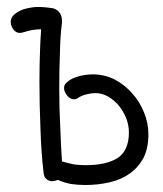

<svg xmlns="http://www.w3.org/2000/svg" viewBox="-20 -528 465 549"><path d="M357.4 -261.7Q335.9 -286.1 307.6 -300.8Q278.3 -315.4 245.1 -315.4Q235.4 -315.4 221.7 -313.5Q208 -311.5 195.3 -306.6Q181.6 -301.8 172.9 -293.9Q163.1 -287.1 163.1 -276.4Q163.1 -265.6 171.9 -254.9Q180.7 -244.1 191.4 -244.1Q197.3 -244.1 200.2 -246.1Q210.9 -253.9 225.6 -257.8Q240.2 -261.7 253.9 -261.7Q271.5 -261.7 289.1 -252Q305.7 -242.2 319.3 -226.6Q332 -210.9 340.8 -190.4Q348.6 -169.9 348.6 -149.4Q348.6 -97.7 316.4 -76.2Q283.2 -55.7 225.6 -55.7Q210 -55.7 193.4 -57.6Q176.8 -60.5 157.2 -66.4Q154.3 -110.4 152.3 -164.1Q149.4 -217.8 149.4 -273.4Q149.4 -327.1 151.4 -377Q152.3 -426.8 157.2 -462.9V-468.8Q157.2 -485.4 147.5 -495.1Q138.7 -503.9 127.9 -504.9L120.1 -505.9Q98.6 -508.8 80.1 -507.8Q61.5 -505.9 45.9 -501Q30.3 -495.1 20.5 -486.3Q9.8 -476.6 10.7 -463.9Q11.7 -451.2 19.5 -442.4Q24.4 -436.5 31.2 -434.6Q38.1 -432.6 49.8 -436.5Q73.2 -444.3 97.7 -444.3Q95.7 -418 94.7 -390.6Q92.8 -344.7 92.8 -294.9Q92.8 -227.5 95.7 -160.2Q97.7 -92.8 104.5 -35.2Q105.5 -21.5 113.3 -15.6Q120.1 -9.8 129.9 -9.8Q135.7 -9.8 145.5 -13.7Q162.1 -5.9 182.6 -2Q202.1 1 223.6 1Q260.7 1 293.9 -6.8Q327.1 -14.6 351.6 -32.2Q376 -49.8 390.6 -77.1Q404.3 -104.5 404.3 -143.6Q404.3 -176.8 391.6 -207Q378.9 -238.3 357.4 -261.7Z"/></svg>

Font: Hi Melody Cyrillic
Style: Regular
Weight: 400
Version: Version 0.90 April 10, 2018